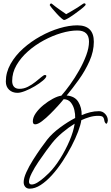

<svg xmlns="http://www.w3.org/2000/svg" viewBox="-20 -888 667 1152"><path d="M486 -868Q492 -868 493.5 -863Q495 -858 490 -854Q482 -845 464 -831Q446 -817 425.5 -802.5Q405 -788 388 -778Q371 -768 365 -768Q360 -768 347 -779.5Q334 -791 320 -806.5Q306 -822 294.5 -835.5Q283 -849 281 -854Q277 -856 279 -859Q279 -863 283.5 -866Q288 -869 293 -864Q315 -846 341 -828Q367 -810 377 -803Q386 -808 405.5 -819Q425 -830 445.5 -843Q466 -856 478 -865Q483 -868 486 -868ZM158 244Q141 244 131.5 233Q122 222 122 205Q122 181 138 145.5Q154 110 178 72Q202 34 225 1.5Q248 -31 263 -50Q293 -88 340.5 -123Q388 -158 431 -180Q432 -203 426 -228.5Q420 -254 405 -273Q390 -292 362 -293Q353 -281 331 -256.5Q309 -232 282.5 -205.5Q256 -179 231.5 -160.5Q207 -142 191 -142Q183 -142 180 -147.5Q177 -153 177 -160Q177 -184 195 -209.5Q213 -235 240.5 -257.5Q268 -280 297 -295.5Q326 -311 348 -314Q372 -341 400.5 -380.5Q429 -420 455 -466Q481 -512 497.5 -556.5Q514 -601 514 -638Q514 -705 444 -705Q400 -705 347.5 -689.5Q295 -674 243 -646Q191 -618 148 -580Q105 -542 79 -497Q53 -452 53 -402Q53 -380 64 -367.5Q75 -355 97 -355Q123 -355 147.5 -367.5Q172 -380 192.5 -396.5Q213 -413 228 -425.5Q243 -438 249 -438Q258 -438 258 -432Q258 -422 238 -405Q218 -388 189.5 -371Q161 -354 132 -342.5Q103 -331 85 -331Q54 -331 34.5 -349.5Q15 -368 15 -399Q15 -454 43.5 -504.5Q72 -555 119 -597Q166 -639 223 -670.5Q280 -702 337.5 -719Q395 -736 444 -736Q543 -736 543 -637Q543 -580 517 -521.5Q491 -463 453 -410Q415 -357 380 -315Q429 -311 450 -276.5Q471 -242 470 -197Q495 -208 521 -214.5Q547 -221 574 -221Q596 -221 611.5 -204Q627 -187 627 -165Q627 -161 624.5 -153.5Q622 -146 617 -145Q607 -154 606 -165Q605 -176 599 -184.5Q593 -193 569 -193Q543 -193 517.5 -185.5Q492 -178 468 -167Q464 -139 448.5 -98Q433 -57 409 -11Q385 35 355 80.5Q325 126 291.5 163Q258 200 224 222Q190 244 158 244ZM170 219Q186 219 206.5 206Q227 193 245.5 176.5Q264 160 274 150Q308 116 340.5 64.5Q373 13 397 -43Q421 -99 428 -146Q392 -124 355 -93Q318 -62 292 -29Q280 -14 257.5 16.5Q235 47 211 82.5Q187 118 170.5 150.5Q154 183 154 202Q154 219 170 219Z"/></svg>

Font: Licorice
Style: Regular
Weight: 400
Designer: Robert E. Leuschke
Foundry: Robert E. Leuschke
Version: Version 1.010; ttfautohint (v1.8.3)